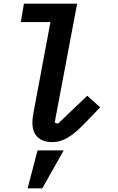

<svg xmlns="http://www.w3.org/2000/svg" viewBox="-20 -760 640 1043"><path d="M130 263H210L326 57H184ZM264 12C324 12 374 -20 450 -100L524 -177L454 -240L295 -88L277 -94L399 -740H110L93 -640H254L164 -159C158 -129 156 -112 156 -94C156 -30 190 12 264 12Z"/></svg>

Font: IBM Plex Mono SmBld
Style: Italic
Weight: 600
Italic angle: -9.5°
Monospace: yes
Designer: Mike Abbink, Paul van der Laan, Pieter van Rosmalen
Foundry: Bold Monday
Version: Version 2.004